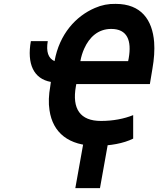

<svg xmlns="http://www.w3.org/2000/svg" viewBox="-20 -740 815 989"><path d="M500 -117C393 -117 350 -179 371 -296L373 -307H752L765 -385C774 -436 777 -482 774 -523C765 -638 707 -720 576 -720C539 -721 503 -714 469 -699C371 -657 286 -565 261 -425C228 -440 217 -474 226 -528H139C118 -411 153 -334 242 -318L239 -296C231 -251 229 -210 235 -172C252 -56 334 11 477 11C547 11 616 -1 666 -26V-147C619 -128 562 -117 500 -117ZM643 -440 640 -425H394C398 -448 405 -470 414 -490C440 -548 485 -591 553 -591C636 -591 659 -531 643 -440ZM495 229 544 -45H417L368 229Z"/></svg>

Font: Asimov
Style: NarIt
Weight: 500
Designer: Google
Version: Version 2.000980; 2014